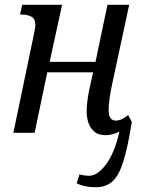

<svg xmlns="http://www.w3.org/2000/svg" viewBox="-20 -556 591 804"><path d="M381 228Q356 228 336 223.5Q316 219 301 212L313 174Q322 177 333 178.5Q344 180 355 180Q389 179 424.5 131.5Q460 84 480 -5Q451 10 422 10Q391 10 373.5 -6Q356 -22 349 -46Q342 -70 343 -94Q343 -108 345.5 -130Q348 -152 354 -182L370 -253H178L125 0H36L120 -403Q123 -418 125.5 -430.5Q128 -443 128 -450Q128 -478 111 -486.5Q94 -495 71 -495H64L73 -536H240L188 -297H380L430 -536H521L449 -201Q443 -172 439 -144.5Q435 -117 435 -95Q435 -51 465 -51Q477 -51 489 -56.5Q501 -62 517 -74L532 -45Q515 62 496 121.5Q477 181 450 204.5Q423 228 381 228Z"/></svg>

Font: Noto Serif Condensed
Style: Italic
Weight: 400
Width: 3
Italic angle: -12°
Designer: Monotype Design Team
Foundry: Monotype Imaging Inc.
Version: Version 2.014; ttfautohint (v1.8.4.7-5d5b)